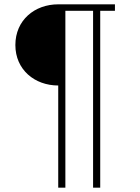

<svg xmlns="http://www.w3.org/2000/svg" viewBox="-20 -718 645 887"><path d="M249 149H282V-668H410V149H443V-668H511V-698H249C140 -698 51 -625 51 -510C51 -396 140 -323 249 -323Z"/></svg>

Font: IBM Plex Thai ExtraLight
Style: Regular
Weight: 200
Designer: Mike Abbink, Paul van der Laan, Pieter van Rosmalen, Ben Mitchell, Mark Frömberg
Foundry: Bold Monday
Version: Version 1.0